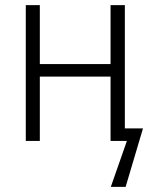

<svg xmlns="http://www.w3.org/2000/svg" viewBox="-20 -552 597 752"><path d="M81 0H136V-252H413V0H477L414 180H472L540 -49H469V-532H413V-301H136V-532H81Z"/></svg>

Font: Noto Sans SemiCondensed Light
Style: Regular
Weight: 300
Width: 4
Designer: Monotype Design Team
Foundry: Monotype Imaging Inc.
Version: Version 2.013